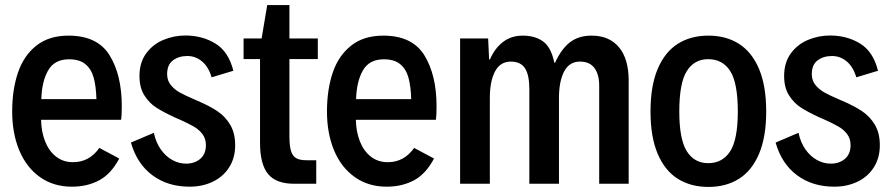

<svg xmlns="http://www.w3.org/2000/svg" viewBox="-20 -736 3567 769"><path d="M464.8 -256.3H144.5Q145.5 -208.5 160.6 -169.9Q175.8 -131.3 204.3 -108.9Q232.9 -86.4 272.5 -86.4Q337.9 -86.4 377.9 -143.6L457.5 -101.1Q425.3 -39.6 377.4 -13.9Q329.6 11.7 268.1 11.7Q193.8 11.7 139.6 -27.1Q85.4 -65.9 57.1 -134Q28.8 -202.1 28.8 -289.6Q28.8 -376.5 51.8 -444.6Q74.7 -512.7 125.2 -553Q175.8 -593.3 254.4 -593.3Q370.6 -593.3 419.2 -514.2Q467.8 -435.1 467.8 -310.1Q467.8 -272.5 464.8 -256.3ZM145.5 -338.9H366.2Q364.7 -390.6 355.2 -425Q345.7 -459.5 322 -479Q298.3 -498.5 256.8 -498.5Q198.2 -498.5 172.9 -454.1Q147.5 -409.7 145.5 -338.9Z M504.4 -165 596.2 -204.1Q604.5 -165 624.3 -137.2Q644 -109.4 670.4 -95Q696.8 -80.6 725.1 -80.6Q759.8 -80.6 782.2 -99.9Q804.7 -119.1 804.7 -154.8Q804.7 -180.7 790.8 -199Q776.9 -217.3 756.1 -229.2Q735.4 -241.2 697.3 -258.3L680.2 -265.6Q634.8 -286.6 606.2 -304.9Q577.6 -323.2 558.1 -354.2Q538.6 -385.3 538.6 -431.6Q538.6 -485.8 565.7 -522.5Q592.8 -559.1 634.8 -576.4Q676.8 -593.8 722.2 -593.8Q790.5 -593.8 843 -561.5Q895.5 -529.3 914.6 -452.6L827.6 -426.3Q815.4 -467.8 789.6 -489.7Q763.7 -511.7 730.5 -511.7Q695.8 -511.7 672.6 -494.1Q649.4 -476.6 649.4 -439Q649.4 -413.6 664.1 -395.5Q678.7 -377.4 700.7 -365.2Q722.7 -353 761.7 -336.4L772.9 -331.5Q819.8 -311.5 851.3 -290.3Q882.8 -269 902.3 -235.8Q921.9 -202.6 921.9 -154.3Q921.9 -103.5 897.9 -65.9Q874 -28.3 832.5 -8.3Q791 11.7 739.3 11.7Q652.3 11.7 590.6 -33.9Q528.8 -79.6 504.4 -165Z M1021.5 -163.6V-499.5H955.6V-582H1027.8L1050.3 -715.8H1139.2V-582H1252.9V-499.5H1139.2V-190.9Q1139.2 -152.8 1145.3 -132.1Q1151.4 -111.3 1165.8 -102.8Q1180.2 -94.2 1207.5 -94.2H1246.6V0H1158.2Q1085.4 0 1053.5 -39.3Q1021.5 -78.6 1021.5 -163.6Z M1725.6 -256.3H1405.3Q1406.2 -208.5 1421.4 -169.9Q1436.5 -131.3 1465.1 -108.9Q1493.7 -86.4 1533.2 -86.4Q1598.6 -86.4 1638.7 -143.6L1718.3 -101.1Q1686 -39.6 1638.2 -13.9Q1590.3 11.7 1528.8 11.7Q1454.6 11.7 1400.4 -27.1Q1346.2 -65.9 1317.9 -134Q1289.6 -202.1 1289.6 -289.6Q1289.6 -376.5 1312.5 -444.6Q1335.4 -512.7 1386 -553Q1436.5 -593.3 1515.1 -593.3Q1631.3 -593.3 1679.9 -514.2Q1728.5 -435.1 1728.5 -310.1Q1728.5 -272.5 1725.6 -256.3ZM1406.2 -338.9H1627Q1625.5 -390.6 1616 -425Q1606.4 -459.5 1582.8 -479Q1559.1 -498.5 1517.6 -498.5Q1459 -498.5 1433.6 -454.1Q1408.2 -409.7 1406.2 -338.9Z M1822.8 -582H1935.1L1939 -498H1942.4Q1961.4 -542.5 1994.6 -567.9Q2027.8 -593.3 2073.2 -593.3Q2123.5 -593.3 2155.5 -569.8Q2187.5 -546.4 2200.2 -484.9H2203.1Q2229 -541 2263.4 -567.1Q2297.9 -593.3 2349.6 -593.3Q2420.4 -593.3 2459.2 -546.6Q2498 -500 2498 -413.1V0H2379.9V-393.6Q2379.9 -438 2360.8 -463.6Q2341.8 -489.3 2302.7 -489.3Q2260.3 -489.3 2239.5 -449.7Q2218.8 -410.2 2218.8 -343.8V0H2100.1V-379.9Q2100.1 -435.5 2082.8 -462.4Q2065.4 -489.3 2025.9 -489.3Q1983.4 -489.3 1962.6 -449.7Q1941.9 -410.2 1941.9 -343.8V0H1822.8Z M2585.4 -289.1Q2585.4 -391.6 2614 -459.5Q2642.6 -527.3 2694.3 -560.3Q2746.1 -593.3 2817.4 -593.3Q2888.2 -593.3 2939.9 -560.3Q2991.7 -527.3 3020.3 -459.5Q3048.8 -391.6 3048.8 -289.1Q3048.8 -188 3020.3 -120.4Q2991.7 -52.7 2939.9 -20Q2888.2 12.7 2817.4 12.7Q2746.6 12.7 2694.6 -20Q2642.6 -52.7 2614 -120.4Q2585.4 -188 2585.4 -289.1ZM2935.1 -289.6Q2935.1 -403.3 2904.8 -451.2Q2874.5 -499 2816.4 -499Q2760.7 -499 2730.7 -451.2Q2700.7 -403.3 2700.7 -289.6Q2700.7 -178.2 2730.7 -130.4Q2760.7 -82.5 2816.4 -82.5Q2874 -82.5 2904.5 -130.1Q2935.1 -177.7 2935.1 -289.6Z M3086.4 -165 3178.2 -204.1Q3186.5 -165 3206.3 -137.2Q3226.1 -109.4 3252.4 -95Q3278.8 -80.6 3307.1 -80.6Q3341.8 -80.6 3364.3 -99.9Q3386.7 -119.1 3386.7 -154.8Q3386.7 -180.7 3372.8 -199Q3358.9 -217.3 3338.1 -229.2Q3317.4 -241.2 3279.3 -258.3L3262.2 -265.6Q3216.8 -286.6 3188.2 -304.9Q3159.7 -323.2 3140.1 -354.2Q3120.6 -385.3 3120.6 -431.6Q3120.6 -485.8 3147.7 -522.5Q3174.8 -559.1 3216.8 -576.4Q3258.8 -593.8 3304.2 -593.8Q3372.6 -593.8 3425 -561.5Q3477.5 -529.3 3496.6 -452.6L3409.7 -426.3Q3397.5 -467.8 3371.6 -489.7Q3345.7 -511.7 3312.5 -511.7Q3277.8 -511.7 3254.6 -494.1Q3231.4 -476.6 3231.4 -439Q3231.4 -413.6 3246.1 -395.5Q3260.7 -377.4 3282.7 -365.2Q3304.7 -353 3343.8 -336.4L3355 -331.5Q3401.9 -311.5 3433.3 -290.3Q3464.8 -269 3484.4 -235.8Q3503.9 -202.6 3503.9 -154.3Q3503.9 -103.5 3480 -65.9Q3456.1 -28.3 3414.6 -8.3Q3373 11.7 3321.3 11.7Q3234.4 11.7 3172.6 -33.9Q3110.8 -79.6 3086.4 -165Z"/></svg>

Font: Decalotype Medium
Style: Regular
Weight: 500
Designer: Alfredo Marco Pradil
Foundry: Alfredo Marco Pradil
Version: Version 1.0